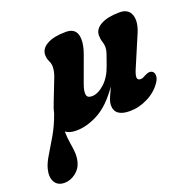

<svg xmlns="http://www.w3.org/2000/svg" viewBox="-216 -609 986 982"><g transform="rotate(-20 276.5 -118.0)"><path d="M106.5 -279.5Q118.5 -309.5 118.5 -336.5Q118.5 -352.5 110.5 -368.5Q102.5 -384.5 102.5 -404Q102.5 -438.5 139.5 -459Q176.5 -479.5 241.5 -479.5Q290.5 -479.5 301 -440.8Q311.5 -402 288.5 -338.5L236.5 -196Q224.5 -162 227.5 -143.2Q230.5 -124.5 256 -124.5Q289 -124.5 324.8 -157Q360.5 -189.5 380 -247.5Q394 -285.5 400 -304.2Q406 -323 406 -336.5Q406 -352.5 400.5 -368.5Q395 -384.5 395 -404Q395 -438.5 432.2 -459Q469.5 -479.5 534.5 -479.5Q583 -479.5 596 -439.8Q609 -400 581 -338.5L517 -188Q500 -150 501.8 -135.8Q503.5 -121.5 519.5 -121.5Q526.5 -121.5 533.5 -124.5Q540.5 -127.5 550.5 -133Q574 -145.5 588.5 -136Q599 -129 599.5 -112.5Q600 -96 587 -77Q560 -36 511.5 -11.2Q463 13.5 412.5 13.5Q330.5 13.5 330.5 -47Q330.5 -65.5 340.5 -88.2Q350.5 -111 363 -138.5Q305 -54.5 242.5 -20.5Q180 13.5 121 13.5Q83.5 13.5 63 -2.5Q63.5 33 68.5 61.5Q73.5 90 75.5 115.5Q77.5 141 70.5 168Q61.5 201.5 33 222.8Q4.5 244 -27 244Q-64.5 244 -80 216.2Q-95.5 188.5 -83.5 144Q-76 116.5 -53.5 80Q-31 43.5 -4.2 -3Q22.5 -49.5 43 -107Q48.5 -133 61 -163Z"/></g></svg>

Font: Fraunces 9pt S100
Style: Bold Italic
Weight: 700
Italic angle: -16°
Version: Version 1.000; ttfautohint (v1.8.3)